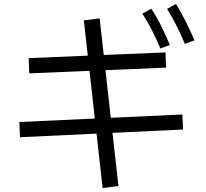

<svg xmlns="http://www.w3.org/2000/svg" viewBox="-20 -873 1040 971"><path d="M817 -608 820 -531 128 -502 125 -579ZM902 -294 906 -218 81 -179 78 -256ZM579 68 499 78 404 -770 484 -780ZM915 -651Q894 -701 872 -744.5Q850 -788 825 -828L870 -853Q898 -808 921 -761Q944 -714 964 -669ZM791 -628Q770 -678 748 -721Q726 -764 700 -804L745 -829Q774 -785 797 -738Q820 -691 839 -645Z"/></svg>

Font: Murecho Thin
Style: Regular
Weight: 400
Version: Version 1.010